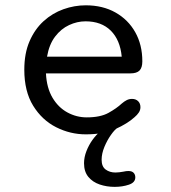

<svg xmlns="http://www.w3.org/2000/svg" viewBox="-20 -508 659 741"><path d="M311.3 10.5Q251.2 10.5 196.7 -17Q142.2 -44.5 108 -99.9Q73.8 -155.3 73.8 -239Q73.8 -302.5 94.2 -349.2Q114.5 -395.8 148.5 -426.6Q182.5 -457.3 224.8 -472.4Q267.2 -487.5 311 -487.5Q376.5 -487.5 425.6 -459.8Q474.7 -432.2 502 -383.6Q529.3 -335 529.3 -271.3Q529.3 -247 518.6 -235.9Q507.8 -224.8 483.3 -224.8H157.3Q160.2 -168.7 182.6 -130.9Q205 -93.2 240.1 -74.1Q275.2 -55 314.7 -55Q367.3 -55 398.7 -72.4Q430 -89.8 450 -108.5Q459.2 -116.5 468.8 -121.4Q478.3 -126.3 489.7 -126.3Q504 -126.3 513 -117.6Q522 -108.8 522 -94.3Q522 -83.3 515.8 -73.9Q509.7 -64.5 498.8 -55.3Q472 -31 426 -10.2Q380 10.5 311.3 10.5ZM161.5 -289.3H449.8Q443.7 -353.8 407.5 -389.8Q371.3 -425.7 310 -425.7Q277.7 -425.7 246.6 -411.2Q215.5 -396.8 192.7 -366.8Q169.8 -336.8 161.5 -289.3ZM422.5 213.2Q391.7 213.2 364.7 204Q337.7 194.8 321 174.7Q304.3 154.5 304.3 122Q304.3 98.7 313.7 74.9Q323 51.2 337.3 31.4Q351.7 11.7 367 -0.8Q382.3 -13.3 394.5 -14.5H433.3Q422 -7.2 407.8 13.2Q393.5 33.5 382.8 59.2Q372.2 85 372.2 108.7Q372.2 134.8 387.8 146.3Q403.5 157.8 425.5 157.8Q432.3 157.8 440.9 156.8Q449.5 155.8 456 154.5Q461.7 153 466.8 152.5Q471.8 152 475.8 152Q489.2 152 495.7 158.9Q502.2 165.8 502.2 176.5Q502.2 196.5 477.3 204.8Q452.5 213.2 422.5 213.2Z"/></svg>

Font: Sono ExtraLight
Style: Regular
Weight: 200
Designer: Tyler Finck
Foundry: Tyler Finck
Version: Version 2.112